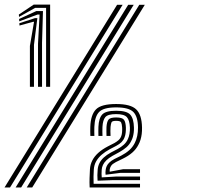

<svg xmlns="http://www.w3.org/2000/svg" viewBox="-101 -821 950 841"><path d="M100.9 -440.8V-786.5H53.1L-17.7 -747L-18.4 -757.4L46.6 -800.8H118.6V-440.8ZM30 -440.8V-619.9L48.1 -725.4L44.2 -725.6L-15.7 -709.1L-16.1 -719.4L52.1 -741.5H62.6L47.8 -624.4V-440.8ZM65.5 -440.8V-628.9L72.4 -757.2H63.1L-16.6 -727.5L-17.2 -737.9L57.8 -772.4H87.2L83.1 -633.4V-440.8ZM-32.5 0 460.5 -800H484.7L-8.3 0ZM-81.1 0 411.9 -800H436.1L-57 0ZM16.1 0 509.1 -800H533.3L40.2 0ZM361.6 -55.6Q360.8 -60 360.9 -65.6Q361 -71.1 361.8 -76.7Q362.8 -85.7 366.7 -93.9Q370.5 -102 378.5 -109.6Q386.5 -117.2 399.8 -124.3L429.6 -139.1Q449.7 -149.6 465 -163Q480.2 -176.4 489.4 -194.9Q496.6 -208.9 500.1 -225.9Q503.6 -242.9 503.5 -262.2Q503.2 -309.6 483.5 -330.1Q463.8 -350.6 407.8 -350.6Q352.8 -350.6 333.4 -330.8Q313.9 -310.9 312.3 -265.2Q312 -255.4 312 -245.1Q312 -234.9 312.4 -225.7H294.8Q294.3 -237.2 294.3 -247.2Q294.3 -257.3 294.6 -265.3Q296.3 -317.5 318.9 -341.4Q341.6 -365.4 407.8 -365.4Q471.2 -365.4 495.6 -341.9Q520.1 -318.5 521.1 -262.2Q521.4 -247.7 519.8 -234.3Q518.1 -220.8 514.5 -208.9Q510.8 -196.9 505 -186.4Q495.2 -167.3 478.4 -152.6Q461.6 -137.9 437.2 -126L407 -111.3Q398.8 -106.9 393.5 -102.9Q388.2 -98.8 385 -93.5Q381.7 -88.2 379.6 -79.5Q379.4 -77.2 379.4 -74Q379.5 -70.8 379.7 -68.9L437.9 -79.8H512.3V-63.9H427.2ZM291.7 0Q290.6 -22.6 291.3 -41.2Q292 -59.8 293 -79.9Q294.2 -100.1 303.2 -117.8Q312.1 -135.6 329.1 -151.1Q346.2 -166.6 371.1 -179.6L400.4 -194.6Q409.9 -200 418 -206.9Q426.1 -213.9 430.2 -225.1Q432.9 -232.4 433.7 -242.1Q434.5 -251.9 434 -262Q433 -278 429.5 -284.9Q426 -291.7 407.8 -291.7Q390.6 -291.7 387.6 -285.5Q384.7 -279.2 383.2 -265.2Q382.4 -257.2 382.6 -246.9Q382.9 -236.6 383.2 -225.7H365.5Q365.1 -235 365.1 -246.3Q365.1 -257.6 365.4 -265Q367 -287.4 374.2 -296.9Q381.4 -306.5 407.8 -306.5Q434.6 -306.5 442.1 -296.2Q449.6 -286 450.4 -261.7Q450.7 -252.1 449.5 -240.3Q448.3 -228.5 444.4 -219.1Q440.1 -207.5 431.3 -198.6Q422.5 -189.7 408 -182.1L378.8 -166.8Q360 -156.6 344.8 -143.7Q329.7 -130.8 320.4 -114.7Q311.2 -98.6 309.9 -78.4Q308.9 -61.9 308.6 -46.9Q308.3 -32 309.1 -16H512.3V0ZM326.4 -29.5Q325.5 -42.1 325.5 -53.5Q325.5 -64.8 326.9 -78.5Q328.1 -93.4 334.6 -106.4Q341 -119.5 353.6 -131.1Q366.1 -142.7 385.1 -153.1L414.6 -168.5Q429.9 -176.9 441.4 -187.3Q453 -197.7 459.3 -212.2Q464.1 -222.3 466.3 -235.7Q468.6 -249.1 468 -262.1Q466.8 -294.4 454.8 -307.8Q442.8 -321.2 407.8 -321.2Q371.7 -321.2 360.5 -308.2Q349.4 -295.2 347.8 -265.2Q347.4 -255.9 347.4 -245.7Q347.5 -235.4 347.9 -225.7H330.1Q329.8 -236.3 329.8 -246.5Q329.8 -256.6 330.1 -265.4Q331.7 -303.3 347 -319.6Q362.4 -335.9 407.8 -335.9Q454.1 -335.9 469.5 -318.8Q484.9 -301.6 485.7 -262.1Q486 -250.6 484.7 -240.2Q483.4 -229.8 480.8 -220.7Q478.2 -211.7 474.1 -204.1Q466.2 -187.6 452.9 -176.1Q439.6 -164.6 421.6 -154.5L391.7 -138.3Q375.2 -128.9 365.1 -119Q354.9 -109.1 350.1 -98.8Q345.3 -88.6 344.5 -77.7Q343.9 -68.5 343.8 -60.1Q343.7 -51.7 344.6 -44L410.2 -47.9H512.3V-31.9H390Z"/></svg>

Font: Big Shoulders Inline Display SC Thin
Style: Regular
Weight: 100
Designer: Patric King
Foundry: XO Type Co
Version: Version 2.002